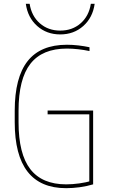

<svg xmlns="http://www.w3.org/2000/svg" viewBox="-20 -974 590 1004"><path d="M326 10Q57 10 57 -335V-395Q57 -569 124.5 -654.5Q192 -740 330 -740Q359 -740 389.5 -736.5Q420 -733 448 -727V-707Q420 -713 389 -716.5Q358 -720 330 -720Q201 -720 139 -640.5Q77 -561 77 -395V-335Q77 -169 138.5 -89.5Q200 -10 326 -10Q359 -10 395 -15Q431 -20 461 -29L447 -19V-376H229V-396H467V-10Q434 0 397 5Q360 10 326 10ZM295 -794Q224 -794 174.5 -838Q125 -882 115 -954H135Q145 -890 188.5 -852Q232 -814 295 -814Q358 -814 401.5 -852Q445 -890 455 -954H475Q465 -882 415.5 -838Q366 -794 295 -794Z"/></svg>

Font: M PLUS Code Latin SemiExpanded Thin
Style: Regular
Weight: 250
Width: 6
Designer: Coji Morishita
Foundry: UNDERFOREST DESIGN
Version: Version 1.002; ttfautohint (v1.8.3)